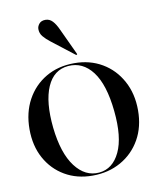

<svg xmlns="http://www.w3.org/2000/svg" viewBox="-75 -694 635 765"><g transform="rotate(-10 242.0 -312.0)"><path d="M243.5 -444Q306.5 -444 355.8 -415Q405 -386 433.2 -334.2Q461.5 -282.5 461.5 -215.5Q461.5 -148.5 432.8 -97.8Q404 -47 353.5 -18.5Q303 10 238.5 10Q175.5 10 126.8 -18.5Q78 -47 50.2 -97.8Q22.5 -148.5 22.5 -215.5Q22.5 -282.5 50.5 -334Q78.5 -385.5 128.2 -414.8Q178 -444 243.5 -444ZM266.5 2.5Q322 -2.5 350.2 -62Q378.5 -121.5 367.5 -229Q356.5 -337.5 316.8 -389.8Q277 -442 217.5 -437Q158.5 -432 132 -371.2Q105.5 -310.5 116.5 -205Q128 -100 168.8 -46.2Q209.5 7.5 266.5 2.5ZM211.5 -585 260 -481Q262 -477 261 -476Q258.5 -473.5 255.5 -476L164 -547Q148.5 -559 137.5 -572Q126.5 -585 126.5 -602.5Q126.5 -613.5 135 -623.8Q143.5 -634 160.5 -634Q177 -634 189 -621.2Q201 -608.5 211.5 -585Z"/></g></svg>

Font: Fraunces144ptRegular
Style: Regular
Weight: 400
Version: Version 1.000;[0bf87f6ff]